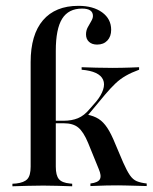

<svg xmlns="http://www.w3.org/2000/svg" viewBox="-20 -651 533 671"><path d="M87.1 -207.3V-433.9Q87.1 -529.8 130.2 -580.2Q173.4 -630.6 254 -630.6Q305.6 -630.6 337.1 -607.7Q368.5 -584.7 368.5 -546.8Q368.5 -523.4 355.2 -509.3Q341.9 -495.2 319.4 -495.2Q301.6 -495.2 291.1 -504.8Q280.6 -514.5 280.6 -530.6Q280.6 -544.4 286.7 -555.6Q292.7 -566.9 298.8 -577Q304.8 -587.1 304.8 -595.2Q304.8 -621 266.9 -621Q219.4 -621 197.2 -585.5Q175 -550 175 -473.4V-207.3ZM131.5 -2.4Q103.2 -2.4 78.2 -1.6Q53.2 -0.8 23.4 0V-8.9L36.3 -9.7Q64.5 -12.9 75.8 -25.4Q87.1 -37.9 87.1 -68.5V-207.3H175V-68.5Q175 -37.9 185.9 -25Q196.8 -12.1 224.2 -9.7L232.3 -8.9V0Q204 -0.8 180.2 -1.6Q156.5 -2.4 131.5 -2.4ZM296 -0.8V-9.7Q322.6 -12.9 329 -24.6Q335.5 -36.3 325 -60.5L287.9 -151.6Q271.8 -190.3 253.6 -205.2Q235.5 -220.2 203.2 -220.2H167.7V-229H202.4Q230.6 -229 252.4 -237.9Q274.2 -246.8 293.5 -270.2L316.1 -296Q333.9 -317.7 340.3 -337.5Q346.8 -357.3 340.3 -372.2Q333.9 -387.1 314.9 -396Q296 -404.8 265.3 -407.3V-416.1Q288.7 -415.3 316.1 -414.5Q343.5 -413.7 374.2 -413.7Q391.1 -413.7 406.5 -414.1Q421.8 -414.5 436.3 -414.9Q450.8 -415.3 466.1 -416.1V-407.3Q439.5 -397.6 419.8 -386.3Q400 -375 383.9 -359.7Q367.7 -344.4 348.4 -321.8L279.8 -239.5L283.1 -250.8Q308.1 -246 324.6 -235.5Q341.1 -225 354.8 -204.4Q368.5 -183.9 383.1 -147.6L410.5 -83.1Q423.4 -54 433.9 -38.7Q444.4 -23.4 458.1 -17.7Q471.8 -12.1 492.7 -9.7V-0.8Q466.1 -1.6 448 -2Q429.8 -2.4 417.3 -2.8Q404.8 -3.2 392.7 -3.2Q373.4 -3.2 352.8 -2.8Q332.3 -2.4 296 -0.8Z"/></svg>

Font: Playfair 144pt SemiCondensed Medium
Style: Regular
Weight: 500
Width: 4
Designer: Claus Eggers Sørensen
Foundry: Claus Eggers Sørensen
Version: Version 2.203